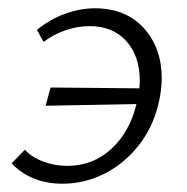

<svg xmlns="http://www.w3.org/2000/svg" viewBox="-20 -438 452 463"><path d="M370 -249Q370 -221 362 -187Q348 -129 313 -85.5Q278 -42 230.5 -18.5Q183 5 131 5Q55 5 8 -44L40 -77Q56 -59 84 -48.5Q112 -38 142 -38Q204 -38 248.5 -79Q293 -120 309 -187L90 -183L102 -227L316 -225Q317 -231 317 -244Q317 -303 284.5 -339Q252 -375 196 -375Q167 -375 138 -365Q109 -355 85 -337L69 -366Q101 -392 137.5 -405Q174 -418 209 -418Q283 -418 326.5 -370.5Q370 -323 370 -249Z"/></svg>

Font: Ysabeau Infant Semilight
Style: Italic
Weight: 300
Italic angle: -12°
Designer: Christian Thalmann (Catharsis Fonts)
Version: Version 0.003